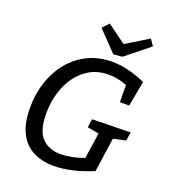

<svg xmlns="http://www.w3.org/2000/svg" viewBox="-164 -1043 1040 1172"><g transform="rotate(20 356.0 -457.0)"><path d="M322 10Q244 10 186 -19.5Q128 -49 96 -112.5Q64 -176 64 -276Q64 -366 90.5 -445Q117 -524 166.5 -583.5Q216 -643 285.5 -676.5Q355 -710 440 -710Q493 -710 548 -696.5Q603 -683 659 -658L628 -494H568L567 -605Q535 -618 505 -623.5Q475 -629 447 -629Q363 -629 300.5 -582Q238 -535 203.5 -454.5Q169 -374 169 -276Q169 -165 213.5 -118.5Q258 -72 336 -72Q370 -72 407.5 -79.5Q445 -87 486 -102L511 -270L436 -283L444 -338L693 -343L684 -287L604 -270L572 -48Q502 -19 439 -4.5Q376 10 322 10ZM613 -924 641 -883 488 -760 430 -755 307 -883 346 -924 468 -835Z"/></g></svg>

Font: Bitter Medium
Style: Italic
Weight: 500
Italic angle: -9°
Designer: Sol Matas, and Bitter project Authors
Foundry: Sol Matas
Version: Version 2.001